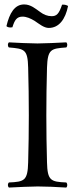

<svg xmlns="http://www.w3.org/2000/svg" viewBox="-20 -841 343 866"><path d="M192 -109C190 -192 189 -237 189 -320C189 -403 190 -452 192 -536C195 -619 209 -622 279 -627C285 -633 285 -644 279 -650C242 -648 179 -645 149 -645C119 -645 52 -648 20 -650C14 -644 14 -633 20 -627C90 -621 105 -619 107 -536C109 -453 110 -404 110 -321C110 -238 109 -192 107 -109C105 -26 90 -21 20 -18C14 -12 14 -1 20 5C59 3 120 0 150 0C180 0 238 2 279 5C285 -1 285 -12 279 -18C209 -21 194 -26 192 -109ZM213 -768C194 -768 177 -775 161 -787C141 -801 119 -821 89 -821C46 -821 23 -782 9 -723C15 -717 25 -716 36 -718C46 -751 56 -766 82 -766C99 -766 118 -758 136 -747C157 -733 178 -715 200 -715C246 -715 275 -754 287 -814C281 -818 271 -821 260 -820C246 -778 235 -768 213 -768Z"/></svg>

Font: Libertinus Serif Display
Style: Regular
Weight: 400
Designer: Philipp H. Poll, Khaled Hosny
Foundry: Caleb Maclennan
Version: Version 7.050;RELEASE